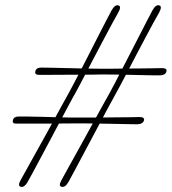

<svg xmlns="http://www.w3.org/2000/svg" viewBox="-20 -719 662 740"><path d="M261.5 -344.5Q253 -328.5 238.5 -301.8Q224 -275 206.8 -242.2Q189.5 -209.5 171.2 -175.2Q153 -141 136.2 -109.5Q119.5 -78 106.2 -53.5Q93 -29 86 -17Q74 4 60.5 1Q47 -2 59 -24Q67 -38 80.8 -63Q94.5 -88 112.2 -119.8Q130 -151.5 149 -185.8Q168 -220 185.8 -252.8Q203.5 -285.5 218.2 -312.2Q233 -339 242 -355Q251 -371.5 264.8 -397.5Q278.5 -423.5 295 -455.5Q311.5 -487.5 328.5 -520.8Q345.5 -554 361.2 -585Q377 -616 390 -640.8Q403 -665.5 410 -679Q424 -703 437 -698Q449 -694 435.5 -670Q427.5 -656.5 414.2 -631.8Q401 -607 384.2 -575.8Q367.5 -544.5 350 -511Q332.5 -477.5 315.5 -445.2Q298.5 -413 284.8 -386.8Q271 -360.5 261.5 -344.5ZM370.5 -432Q355.5 -431.5 330.5 -431.2Q305.5 -431 276.5 -431Q247.5 -431 218.8 -430.8Q190 -430.5 166.8 -430.5Q143.5 -430.5 131.5 -430.5Q112 -430 116.5 -445Q120 -458.5 138.5 -458.5Q151 -458.5 174.2 -458Q197.5 -457.5 225.8 -456.8Q254 -456 283 -455.5Q312 -455 337 -454.5Q362 -454 377 -454Q392 -454 415.5 -454.2Q439 -454.5 466.5 -454.8Q494 -455 521 -455.2Q548 -455.5 570 -455.8Q592 -456 603.5 -456.5Q625 -456.5 621.5 -443.5Q617.5 -429 595.5 -428.5Q583.5 -428.5 561.8 -428.8Q540 -429 513.2 -429.8Q486.5 -430.5 459.2 -431Q432 -431.5 408.5 -431.8Q385 -432 370.5 -432ZM419 -344.5Q410 -328.5 395.5 -301.8Q381 -275 363.8 -242.2Q346.5 -209.5 328.2 -175.2Q310 -141 293.2 -109.5Q276.5 -78 263.5 -53.8Q250.5 -29.5 243.5 -17Q231.5 4 217.5 1Q204.5 -2 216.5 -24Q224 -38 238 -63Q252 -88 269.5 -119.8Q287 -151.5 306 -185.8Q325 -220 342.8 -252.8Q360.5 -285.5 375.5 -312.2Q390.5 -339 399.5 -355Q408.5 -371.5 422.2 -397.5Q436 -423.5 452.2 -455.5Q468.5 -487.5 485.8 -520.8Q503 -554 518.8 -585Q534.5 -616 547.5 -640.8Q560.5 -665.5 567.5 -679Q581 -703 594.5 -698Q606 -694 593 -670Q585 -656.5 571.5 -631.8Q558 -607 541.5 -575.8Q525 -544.5 507.2 -511Q489.5 -477.5 472.8 -445.2Q456 -413 442 -386.8Q428 -360.5 419 -344.5ZM284 -243.5Q269 -243.5 244.2 -243.2Q219.5 -243 190.2 -242.8Q161 -242.5 132.2 -242.5Q103.5 -242.5 80.2 -242.5Q57 -242.5 44.5 -242.5Q25.5 -241.5 30 -256.5Q33.5 -270 52.5 -270Q64.5 -270 87.8 -269.8Q111 -269.5 139.2 -268.8Q167.5 -268 196.5 -267.2Q225.5 -266.5 250.5 -266Q275.5 -265.5 290.5 -266Q305 -266 328.8 -266Q352.5 -266 380 -266.2Q407.5 -266.5 434.5 -266.8Q461.5 -267 483.5 -267.2Q505.5 -267.5 517.5 -268Q538 -268 535 -255Q530.5 -240.5 508.5 -240Q497 -240 475.2 -240.5Q453.5 -241 426.8 -241.5Q400 -242 372.5 -242.5Q345 -243 321.8 -243.2Q298.5 -243.5 284 -243.5Z"/></svg>

Font: Fraunces 72pt Soft Wonky ExtraLight
Style: Italic
Weight: 250
Italic angle: -16°
Version: Version 1.000;[b76b70a41]